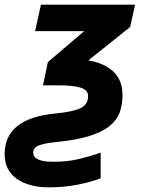

<svg xmlns="http://www.w3.org/2000/svg" viewBox="-60 -566 611 826"><path d="M151 240Q65 240 12.5 203.5Q-40 167 -40 97Q-40 -58 181 -78Q253 -85 286 -100.5Q319 -116 319 -153Q319 -179 286.5 -189Q254 -199 190 -199H125L146 -299L302 -432H91L116 -546H521L500 -450L320 -306Q385 -296 426 -259.5Q467 -223 467 -157Q467 -117 455.5 -84Q444 -51 413 -25Q382 1 324.5 19Q267 37 174 46Q135 50 109 59Q83 68 83 91Q83 130 170 130Q232 130 284 117Q336 104 373 91V201Q336 216 276 228Q216 240 151 240Z"/></svg>

Font: Noto IKEA Latin
Style: Bold Italic
Weight: 700
Italic angle: -12°
Designer: Monotype Design Team
Foundry: Monotype Imaging Inc.
Version: Version 1.0